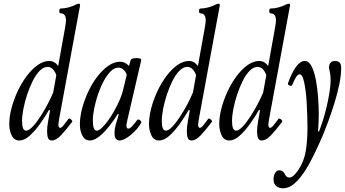

<svg xmlns="http://www.w3.org/2000/svg" viewBox="-20 -745 1863 1036"><path d="M84 13Q56 13 43 -14.5Q30 -42 30 -75Q30 -115 42 -161Q54 -207 75 -252Q96 -297 123.5 -334Q151 -371 182.5 -393.5Q214 -416 246 -416Q274 -416 294 -389L330 -589Q336 -622 336 -634Q336 -673 307 -673Q300 -673 300 -686Q300 -699 307 -699Q327 -699 349.5 -705Q372 -711 391 -721Q399 -725 406 -725Q412 -725 412 -718Q412 -714 411.5 -711.5Q411 -709 410 -705L299 -103Q298 -93 296.5 -85.5Q295 -78 295 -72Q295 -65 297.5 -60Q300 -55 304 -55Q312 -55 324 -70Q336 -85 349 -103Q354 -109 363.5 -100.5Q373 -92 369 -87Q335 -42 308.5 -14.5Q282 13 260 13Q244 13 239 -1Q234 -15 234 -38Q234 -59 239.5 -89.5Q245 -120 250 -148L245 -153Q224 -116 197 -78Q170 -40 141 -13.5Q112 13 84 13ZM121 -40Q136 -40 157 -62.5Q178 -85 199.5 -118.5Q221 -152 239 -186.5Q257 -221 267 -246L284 -340Q267 -384 237 -384Q215 -384 194.5 -363.5Q174 -343 157 -309Q140 -275 127 -236Q114 -197 106.5 -159Q99 -121 99 -92Q99 -40 121 -40Z M465 13Q438 13 424.5 -13Q411 -39 411 -73Q411 -113 423 -159Q435 -205 456 -250Q477 -295 505 -331.5Q533 -368 564.5 -390Q596 -412 628 -412Q655 -412 676 -389L685 -420Q687 -428 702 -430.5Q717 -433 730.5 -430.5Q744 -428 742 -420L666 -92Q665 -85 663.5 -79Q662 -73 662 -67Q662 -51 673 -51Q681 -51 693 -64Q705 -77 721 -98Q726 -104 735.5 -96Q745 -88 742 -83Q729 -59 707.5 -37Q686 -15 663.5 -1Q641 13 625 13Q598 13 598 -27Q598 -40 600.5 -54Q603 -68 607 -81L621 -128L616 -130Q524 13 465 13ZM502 -40Q514 -40 530 -55.5Q546 -71 562.5 -93.5Q579 -116 592.5 -140Q606 -164 614 -180Q625 -203 633 -224Q641 -245 646 -267L664 -342Q649 -380 618 -380Q597 -380 577 -360Q557 -340 539.5 -307.5Q522 -275 509 -236.5Q496 -198 488.5 -161Q481 -124 481 -95Q481 -40 502 -40Z M838 13Q810 13 797 -14.5Q784 -42 784 -75Q784 -115 796 -161Q808 -207 829 -252Q850 -297 877.5 -334Q905 -371 936.5 -393.5Q968 -416 1000 -416Q1028 -416 1048 -389L1084 -589Q1090 -622 1090 -634Q1090 -673 1061 -673Q1054 -673 1054 -686Q1054 -699 1061 -699Q1081 -699 1103.5 -705Q1126 -711 1145 -721Q1153 -725 1160 -725Q1166 -725 1166 -718Q1166 -714 1165.5 -711.5Q1165 -709 1164 -705L1053 -103Q1052 -93 1050.5 -85.5Q1049 -78 1049 -72Q1049 -65 1051.5 -60Q1054 -55 1058 -55Q1066 -55 1078 -70Q1090 -85 1103 -103Q1108 -109 1117.5 -100.5Q1127 -92 1123 -87Q1089 -42 1062.5 -14.5Q1036 13 1014 13Q998 13 993 -1Q988 -15 988 -38Q988 -59 993.5 -89.5Q999 -120 1004 -148L999 -153Q978 -116 951 -78Q924 -40 895 -13.5Q866 13 838 13ZM875 -40Q890 -40 911 -62.5Q932 -85 953.5 -118.5Q975 -152 993 -186.5Q1011 -221 1021 -246L1038 -340Q1021 -384 991 -384Q969 -384 948.5 -363.5Q928 -343 911 -309Q894 -275 881 -236Q868 -197 860.5 -159Q853 -121 853 -92Q853 -40 875 -40Z M1217 13Q1189 13 1176 -14.5Q1163 -42 1163 -75Q1163 -115 1175 -161Q1187 -207 1208 -252Q1229 -297 1256.5 -334Q1284 -371 1315.5 -393.5Q1347 -416 1379 -416Q1407 -416 1427 -389L1463 -589Q1469 -622 1469 -634Q1469 -673 1440 -673Q1433 -673 1433 -686Q1433 -699 1440 -699Q1460 -699 1482.5 -705Q1505 -711 1524 -721Q1532 -725 1539 -725Q1545 -725 1545 -718Q1545 -714 1544.5 -711.5Q1544 -709 1543 -705L1432 -103Q1431 -93 1429.5 -85.5Q1428 -78 1428 -72Q1428 -65 1430.5 -60Q1433 -55 1437 -55Q1445 -55 1457 -70Q1469 -85 1482 -103Q1487 -109 1496.5 -100.5Q1506 -92 1502 -87Q1468 -42 1441.5 -14.5Q1415 13 1393 13Q1377 13 1372 -1Q1367 -15 1367 -38Q1367 -59 1372.5 -89.5Q1378 -120 1383 -148L1378 -153Q1357 -116 1330 -78Q1303 -40 1274 -13.5Q1245 13 1217 13ZM1254 -40Q1269 -40 1290 -62.5Q1311 -85 1332.5 -118.5Q1354 -152 1372 -186.5Q1390 -221 1400 -246L1417 -340Q1400 -384 1370 -384Q1348 -384 1327.5 -363.5Q1307 -343 1290 -309Q1273 -275 1260 -236Q1247 -197 1239.5 -159Q1232 -121 1232 -92Q1232 -40 1254 -40Z M1507 271Q1487 271 1471.5 260Q1456 249 1456 222Q1456 204 1464 189Q1472 174 1488 174Q1506 174 1516 193Q1525 213 1541 213Q1562 213 1589 173Q1621 126 1630 69Q1639 12 1639 -52Q1639 -81 1638 -119Q1637 -157 1634.5 -196.5Q1632 -236 1627 -269.5Q1622 -303 1615 -323.5Q1608 -344 1597 -344Q1587 -344 1577 -328Q1567 -312 1557 -287Q1554 -279 1542.5 -283.5Q1531 -288 1534 -296Q1577 -416 1625 -416Q1647 -416 1661.5 -387Q1676 -358 1684.5 -313Q1693 -268 1696.5 -218.5Q1700 -169 1700 -128Q1700 -109 1699 -84Q1698 -59 1696 -36L1701 -35Q1712 -62 1723.5 -99Q1735 -136 1744 -175.5Q1753 -215 1758.5 -251Q1764 -287 1764 -313Q1764 -345 1755 -378Q1755 -416 1788 -416Q1821 -416 1821 -380Q1821 -340 1811 -291Q1801 -242 1785 -190Q1769 -138 1751.5 -91Q1734 -44 1719 -8Q1699 38 1675.5 87Q1652 136 1625 178Q1598 220 1568.5 245.5Q1539 271 1507 271Z"/></svg>

Font: Junicode Two Beta Condensed
Style: Italic
Weight: 400
Width: 3
Italic angle: -9°
Version: Version 1.053; ttfautohint (v1.8.4)